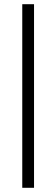

<svg xmlns="http://www.w3.org/2000/svg" viewBox="-20 -651 268 914"><path d="M86 243V-631H142V243Z"/></svg>

Font: Alumni Sans Thin
Style: Regular
Weight: 400
Version: Version 1.018